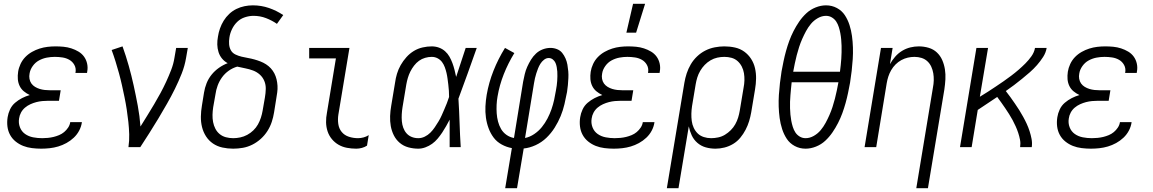

<svg xmlns="http://www.w3.org/2000/svg" viewBox="-20 -771 6040 1006"><path d="M196 8Q172 8 147.5 5Q123 2 101.5 -6.5Q80 -15 62 -29.5Q44 -44 33 -64Q22 -84 19 -108Q16 -132 20 -157Q23 -177 32.5 -197.5Q42 -218 59 -232.5Q76 -247 95.5 -257Q115 -267 136 -273Q119 -281 105 -292.5Q91 -304 83 -320.5Q75 -337 73.5 -356Q72 -375 75 -395Q78 -415 87.5 -435.5Q97 -456 112.5 -472Q128 -488 147.5 -499Q167 -510 187.5 -516.5Q208 -523 229 -525.5Q250 -528 271 -528Q292 -528 313 -526Q334 -524 354 -517.5Q374 -511 391.5 -500.5Q409 -490 420.5 -474Q432 -458 436.5 -437.5Q441 -417 437 -396L436 -389H375L376 -393Q379 -414 369.5 -431Q360 -448 343.5 -457.5Q327 -467 307 -470Q287 -473 267 -473Q246 -473 225 -469Q204 -465 184.5 -454.5Q165 -444 151.5 -425Q138 -406 135 -386Q132 -372 134.5 -358Q137 -344 144.5 -333.5Q152 -323 163.5 -316Q175 -309 188 -305Q201 -301 215 -299.5Q229 -298 243 -298H298L289 -243H234Q218 -243 202 -241.5Q186 -240 170.5 -236Q155 -232 139.5 -225Q124 -218 111 -207Q98 -196 90 -181Q82 -166 80 -150Q76 -126 84.5 -104Q93 -82 111.5 -69Q130 -56 153.5 -51.5Q177 -47 201 -47Q215 -47 230.5 -48.5Q246 -50 260.5 -53.5Q275 -57 289.5 -63Q304 -69 316 -79Q328 -89 337 -102.5Q346 -116 348 -131H409V-130Q406 -108 395 -87Q384 -66 366.5 -49.5Q349 -33 328 -21.5Q307 -10 285 -3.5Q263 3 240.5 5.5Q218 8 196 8Z M653 0Q658 -34 657 -67Q656 -100 652.5 -132.5Q649 -165 644 -197.5Q639 -230 632.5 -261.5Q626 -293 619 -324.5Q612 -356 603.5 -387Q595 -418 585.5 -448.5Q576 -479 565 -509L622 -528Q640 -478 654.5 -426.5Q669 -375 680.5 -322.5Q692 -270 702 -216.5Q712 -163 716 -108Q734 -137 752 -166Q770 -195 787.5 -224.5Q805 -254 821 -283.5Q837 -313 851 -343.5Q865 -374 877 -405Q889 -436 894 -468L903 -520H964L955 -468Q948 -426 932 -385.5Q916 -345 896.5 -305.5Q877 -266 855 -227.5Q833 -189 810 -150.5Q787 -112 763 -74.5Q739 -37 715 0Z M1202 8Q1173 8 1145.5 2Q1118 -4 1096 -19Q1074 -34 1059.5 -56.5Q1045 -79 1038.5 -105.5Q1032 -132 1032.5 -160.5Q1033 -189 1038 -218L1049 -286Q1053 -311 1062.5 -335Q1072 -359 1088.5 -379.5Q1105 -400 1127 -415.5Q1149 -431 1173 -440Q1156 -449 1143.5 -464Q1131 -479 1125 -498Q1119 -517 1118.5 -537.5Q1118 -558 1122 -579Q1125 -600 1132.5 -621.5Q1140 -643 1152 -662.5Q1164 -682 1181 -698Q1198 -714 1218.5 -724Q1239 -734 1261 -738.5Q1283 -743 1305 -743Q1349 -743 1389.5 -729Q1430 -715 1464 -692L1431 -646Q1405 -664 1374 -676Q1343 -688 1308 -688Q1286 -688 1263 -680.5Q1240 -673 1223 -656.5Q1206 -640 1195.5 -618Q1185 -596 1182 -574Q1179 -556 1180.5 -538.5Q1182 -521 1190 -507Q1198 -493 1213.5 -485.5Q1229 -478 1246 -474Q1263 -470 1280 -467Q1297 -464 1313 -459.5Q1329 -455 1344.5 -449Q1360 -443 1374 -434Q1388 -425 1399 -413Q1410 -401 1417.5 -386.5Q1425 -372 1429 -355.5Q1433 -339 1434 -321.5Q1435 -304 1432.5 -286.5Q1430 -269 1427 -251L1416 -182Q1412 -157 1404 -132.5Q1396 -108 1381.5 -85Q1367 -62 1346.5 -43.5Q1326 -25 1302 -13Q1278 -1 1252.5 3.5Q1227 8 1202 8ZM1202 -47Q1220 -47 1239 -51Q1258 -55 1275.5 -64.5Q1293 -74 1307.5 -88Q1322 -102 1331.5 -119Q1341 -136 1347 -154.5Q1353 -173 1356 -191L1368 -260Q1372 -283 1372.5 -305Q1373 -327 1365 -346.5Q1357 -366 1341.5 -380Q1326 -394 1306 -401.5Q1286 -409 1265 -413Q1244 -417 1223 -422Q1199 -415 1178.5 -400.5Q1158 -386 1143.5 -366Q1129 -346 1120.5 -323Q1112 -300 1109 -277L1097 -209Q1094 -189 1093.5 -169.5Q1093 -150 1096.5 -131.5Q1100 -113 1108.5 -96.5Q1117 -80 1131 -68.5Q1145 -57 1163.5 -52Q1182 -47 1202 -47Z M1847 8Q1822 8 1798 3.5Q1774 -1 1754 -12.5Q1734 -24 1719 -42Q1704 -60 1696.5 -82.5Q1689 -105 1688.5 -130Q1688 -155 1693 -180L1740 -465H1600V-520H1811L1753 -171Q1749 -146 1752.5 -121.5Q1756 -97 1770.5 -79.5Q1785 -62 1808 -54.5Q1831 -47 1856 -47Q1870 -47 1885 -51Q1900 -55 1912 -63L1903 -8Q1891 0 1876 4Q1861 8 1847 8Z M2172 8Q2145 8 2119.5 1Q2094 -6 2074.5 -22.5Q2055 -39 2043.5 -62Q2032 -85 2027.5 -110.5Q2023 -136 2024 -163Q2025 -190 2030 -218L2050 -338Q2053 -361 2060 -384.5Q2067 -408 2079.5 -430Q2092 -452 2109.5 -471.5Q2127 -491 2148.5 -504Q2170 -517 2194.5 -522.5Q2219 -528 2242 -528Q2262 -528 2280 -521.5Q2298 -515 2312 -502.5Q2326 -490 2335 -474Q2344 -458 2350.5 -440.5Q2357 -423 2361.5 -405Q2366 -387 2370 -368Q2382 -406 2395 -444Q2408 -482 2420 -520H2478Q2454 -453 2430.5 -386.5Q2407 -320 2382 -254Q2386 -191 2388 -127Q2390 -63 2394 0H2336Q2336 -36 2336 -72Q2336 -108 2336 -144Q2327 -127 2317.5 -110Q2308 -93 2297 -76.5Q2286 -60 2273 -44.5Q2260 -29 2244 -17.5Q2228 -6 2209 1Q2190 8 2172 8ZM2172 -47Q2189 -47 2205.5 -55Q2222 -63 2235 -76Q2248 -89 2258 -104Q2268 -119 2277.5 -134.5Q2287 -150 2294 -166Q2301 -182 2308 -198Q2315 -214 2321.5 -230.5Q2328 -247 2333 -263Q2333 -279 2332 -295Q2331 -311 2329 -327Q2327 -343 2325 -358.5Q2323 -374 2319.5 -389Q2316 -404 2310.5 -419Q2305 -434 2296 -446Q2287 -458 2273 -465.5Q2259 -473 2242 -473Q2225 -473 2207.5 -468Q2190 -463 2175.5 -452.5Q2161 -442 2149.5 -427Q2138 -412 2130 -396Q2122 -380 2117 -363Q2112 -346 2109 -329L2089 -209Q2086 -190 2085 -172Q2084 -154 2085.5 -136Q2087 -118 2093 -101.5Q2099 -85 2110 -72.5Q2121 -60 2137 -53.5Q2153 -47 2172 -47Z M2627 215 2662 5Q2634 0 2608.5 -14Q2583 -28 2566.5 -50Q2550 -72 2540 -99Q2530 -126 2526 -155Q2522 -184 2523.5 -214Q2525 -244 2530 -274Q2541 -338 2565.5 -400Q2590 -462 2626 -520L2675 -493Q2642 -439 2619.5 -382Q2597 -325 2587 -266Q2583 -244 2582 -221.5Q2581 -199 2582.5 -177Q2584 -155 2589.5 -134Q2595 -113 2605.5 -95Q2616 -77 2633.5 -64.5Q2651 -52 2673 -48L2721 -343Q2725 -363 2729.5 -382.5Q2734 -402 2742.5 -421Q2751 -440 2762 -458Q2773 -476 2788.5 -490.5Q2804 -505 2824 -512.5Q2844 -520 2864 -520Q2882 -520 2898.5 -513.5Q2915 -507 2925.5 -494Q2936 -481 2943 -465Q2950 -449 2953 -432Q2956 -415 2957.5 -397.5Q2959 -380 2958 -361.5Q2957 -343 2955.5 -325Q2954 -307 2951 -289Q2945 -257 2937.5 -225Q2930 -193 2917.5 -162.5Q2905 -132 2886.5 -102.5Q2868 -73 2843 -49Q2818 -25 2786.5 -10.5Q2755 4 2724 7L2689 215ZM2731 -48Q2756 -53 2779 -68.5Q2802 -84 2819 -105Q2836 -126 2848.5 -150Q2861 -174 2869.5 -198.5Q2878 -223 2883.5 -248Q2889 -273 2893 -298Q2895 -310 2897 -322.5Q2899 -335 2899.5 -347Q2900 -359 2900.5 -371.5Q2901 -384 2900 -396Q2899 -408 2897 -419.5Q2895 -431 2890.5 -441.5Q2886 -452 2876.5 -459.5Q2867 -467 2855 -467Q2842 -467 2830.5 -458Q2819 -449 2811.5 -437Q2804 -425 2799 -412Q2794 -399 2790 -386.5Q2786 -374 2783 -361Q2780 -348 2778 -335Z M3196 8Q3172 8 3147.5 5Q3123 2 3101.5 -6.5Q3080 -15 3062 -29.5Q3044 -44 3033 -64Q3022 -84 3019 -108Q3016 -132 3020 -157Q3023 -177 3032.5 -197.5Q3042 -218 3059 -232.5Q3076 -247 3095.5 -257Q3115 -267 3136 -273Q3119 -281 3105 -292.5Q3091 -304 3083 -320.5Q3075 -337 3073.5 -356Q3072 -375 3075 -395Q3078 -415 3087.5 -435.5Q3097 -456 3112.5 -472Q3128 -488 3147.5 -499Q3167 -510 3187.5 -516.5Q3208 -523 3229 -525.5Q3250 -528 3271 -528Q3292 -528 3313 -526Q3334 -524 3354 -517.5Q3374 -511 3391.5 -500.5Q3409 -490 3420.5 -474Q3432 -458 3436.5 -437.5Q3441 -417 3437 -396L3436 -389H3375L3376 -393Q3379 -414 3369.5 -431Q3360 -448 3343.5 -457.5Q3327 -467 3307 -470Q3287 -473 3267 -473Q3246 -473 3225 -469Q3204 -465 3184.5 -454.5Q3165 -444 3151.5 -425Q3138 -406 3135 -386Q3132 -372 3134.5 -358Q3137 -344 3144.5 -333.5Q3152 -323 3163.5 -316Q3175 -309 3188 -305Q3201 -301 3215 -299.5Q3229 -298 3243 -298H3298L3289 -243H3234Q3218 -243 3202 -241.5Q3186 -240 3170.5 -236Q3155 -232 3139.5 -225Q3124 -218 3111 -207Q3098 -196 3090 -181Q3082 -166 3080 -150Q3076 -126 3084.5 -104Q3093 -82 3111.5 -69Q3130 -56 3153.5 -51.5Q3177 -47 3201 -47Q3215 -47 3230.5 -48.5Q3246 -50 3260.5 -53.5Q3275 -57 3289.5 -63Q3304 -69 3316 -79Q3328 -89 3337 -102.5Q3346 -116 3348 -131H3409V-130Q3406 -108 3395 -87Q3384 -66 3366.5 -49.5Q3349 -33 3328 -21.5Q3307 -10 3285 -3.5Q3263 3 3240.5 5.5Q3218 8 3196 8ZM3262 -600 3297 -751H3360L3313 -600Z M3474 215 3566 -338Q3570 -362 3578 -386.5Q3586 -411 3599.5 -434Q3613 -457 3632.5 -475.5Q3652 -494 3675.5 -506Q3699 -518 3725 -523Q3751 -528 3775 -528Q3804 -528 3831 -522Q3858 -516 3879.5 -500.5Q3901 -485 3915.5 -462.5Q3930 -440 3936 -413.5Q3942 -387 3941.5 -359Q3941 -331 3936 -302L3916 -182Q3912 -159 3905 -136Q3898 -113 3886.5 -91Q3875 -69 3859 -49.5Q3843 -30 3821.5 -17Q3800 -4 3776 2Q3752 8 3729 8Q3702 8 3677.5 1Q3653 -6 3634 -22.5Q3615 -39 3604.5 -61.5Q3594 -84 3589 -109L3535 215ZM3706 -47Q3724 -47 3743 -51Q3762 -55 3778.5 -65Q3795 -75 3809 -89Q3823 -103 3832.5 -120Q3842 -137 3847.5 -155Q3853 -173 3856 -191L3876 -311Q3880 -331 3880.5 -350Q3881 -369 3878 -387.5Q3875 -406 3866.5 -422.5Q3858 -439 3844.5 -451Q3831 -463 3813 -468Q3795 -473 3775 -473Q3757 -473 3738.5 -469Q3720 -465 3703 -455Q3686 -445 3672.5 -431Q3659 -417 3649 -400Q3639 -383 3633.5 -365Q3628 -347 3625 -329L3606 -215Q3603 -195 3602.5 -175.5Q3602 -156 3604.5 -137Q3607 -118 3615 -101Q3623 -84 3636 -71.5Q3649 -59 3667.5 -53Q3686 -47 3706 -47Z M4201 8Q4170 8 4144 -6Q4118 -20 4102.5 -43.5Q4087 -67 4078 -95Q4069 -123 4065 -152.5Q4061 -182 4060 -212.5Q4059 -243 4061 -273.5Q4063 -304 4066.5 -335Q4070 -366 4075 -397Q4080 -424 4085.5 -450.5Q4091 -477 4098.5 -504Q4106 -531 4115.5 -557Q4125 -583 4138 -608.5Q4151 -634 4167.5 -658Q4184 -682 4205 -701.5Q4226 -721 4253.5 -732Q4281 -743 4308 -743Q4339 -743 4365 -729Q4391 -715 4406.5 -691.5Q4422 -668 4431 -640Q4440 -612 4444 -582.5Q4448 -553 4449 -522.5Q4450 -492 4448 -461.5Q4446 -431 4442.5 -400Q4439 -369 4434 -338Q4429 -311 4423.5 -284.5Q4418 -258 4410.5 -231Q4403 -204 4393.5 -178Q4384 -152 4371 -126.5Q4358 -101 4341.5 -77Q4325 -53 4304 -33.5Q4283 -14 4255.5 -3Q4228 8 4201 8ZM4136 -395H4381Q4383 -412 4385 -429Q4387 -446 4388 -463Q4389 -480 4389.5 -497Q4390 -514 4389.5 -531Q4389 -548 4387.5 -564.5Q4386 -581 4383 -597Q4380 -613 4375 -629Q4370 -645 4361.5 -658Q4353 -671 4339 -679.5Q4325 -688 4308 -688Q4286 -688 4265 -676Q4244 -664 4229 -646Q4214 -628 4203 -607.5Q4192 -587 4183 -566.5Q4174 -546 4167 -524.5Q4160 -503 4154.5 -481.5Q4149 -460 4144.5 -438.5Q4140 -417 4136 -395ZM4201 -47Q4223 -47 4244 -59Q4265 -71 4280 -89Q4295 -107 4306 -127.5Q4317 -148 4326 -168.5Q4335 -189 4342 -210.5Q4349 -232 4354.5 -253.5Q4360 -275 4364.5 -296.5Q4369 -318 4373 -340H4128Q4126 -323 4124.5 -306Q4123 -289 4121.5 -272Q4120 -255 4119.5 -238Q4119 -221 4119.5 -204Q4120 -187 4121.5 -170.5Q4123 -154 4126 -138Q4129 -122 4134 -106Q4139 -90 4147.5 -77Q4156 -64 4170 -55.5Q4184 -47 4201 -47Z M4781 215 4868 -311Q4872 -331 4872.5 -350Q4873 -369 4870 -387Q4867 -405 4859.5 -421.5Q4852 -438 4839 -450Q4826 -462 4808.5 -467.5Q4791 -473 4771 -473Q4754 -473 4736.5 -469Q4719 -465 4702.5 -456Q4686 -447 4672.5 -433.5Q4659 -420 4649.5 -403.5Q4640 -387 4634.5 -370Q4629 -353 4626 -335L4571 0H4510L4596 -520H4657L4643 -435Q4654 -455 4670 -473.5Q4686 -492 4706.5 -504.5Q4727 -517 4749.5 -522.5Q4772 -528 4794 -528Q4821 -528 4846 -520.5Q4871 -513 4889 -496Q4907 -479 4917 -456Q4927 -433 4931 -407.5Q4935 -382 4933.5 -355.5Q4932 -329 4928 -302L4842 215Z M5010 0 5096 -520H5157L5114 -264Q5136 -277 5156.5 -290.5Q5177 -304 5197.5 -317.5Q5218 -331 5238 -345Q5258 -359 5278 -374Q5298 -389 5316.5 -405Q5335 -421 5352.5 -438.5Q5370 -456 5384.5 -476.5Q5399 -497 5403 -520H5464Q5460 -495 5445.5 -472.5Q5431 -450 5413.5 -430Q5396 -410 5376 -392.5Q5356 -375 5335 -358Q5314 -341 5293 -325Q5272 -309 5250 -294Q5263 -278 5274.5 -261.5Q5286 -245 5298 -228Q5310 -211 5320.5 -194Q5331 -177 5341 -159Q5351 -141 5359.5 -122.5Q5368 -104 5374.5 -84Q5381 -64 5385 -43Q5389 -22 5386 0H5325Q5328 -20 5324.5 -38.5Q5321 -57 5315 -75Q5309 -93 5301.5 -109.5Q5294 -126 5285.5 -142Q5277 -158 5267 -173.5Q5257 -189 5247 -204Q5237 -219 5226.5 -233.5Q5216 -248 5205 -263Q5179 -246 5154 -229Q5129 -212 5103 -195L5071 0Z M5696 8Q5672 8 5647.5 5Q5623 2 5601.5 -6.5Q5580 -15 5562 -29.5Q5544 -44 5533 -64Q5522 -84 5519 -108Q5516 -132 5520 -157Q5523 -177 5532.5 -197.5Q5542 -218 5559 -232.5Q5576 -247 5595.5 -257Q5615 -267 5636 -273Q5619 -281 5605 -292.5Q5591 -304 5583 -320.5Q5575 -337 5573.5 -356Q5572 -375 5575 -395Q5578 -415 5587.5 -435.5Q5597 -456 5612.5 -472Q5628 -488 5647.5 -499Q5667 -510 5687.5 -516.5Q5708 -523 5729 -525.5Q5750 -528 5771 -528Q5792 -528 5813 -526Q5834 -524 5854 -517.5Q5874 -511 5891.5 -500.5Q5909 -490 5920.5 -474Q5932 -458 5936.5 -437.5Q5941 -417 5937 -396L5936 -389H5875L5876 -393Q5879 -414 5869.5 -431Q5860 -448 5843.5 -457.5Q5827 -467 5807 -470Q5787 -473 5767 -473Q5746 -473 5725 -469Q5704 -465 5684.5 -454.5Q5665 -444 5651.5 -425Q5638 -406 5635 -386Q5632 -372 5634.5 -358Q5637 -344 5644.5 -333.5Q5652 -323 5663.5 -316Q5675 -309 5688 -305Q5701 -301 5715 -299.5Q5729 -298 5743 -298H5798L5789 -243H5734Q5718 -243 5702 -241.5Q5686 -240 5670.5 -236Q5655 -232 5639.5 -225Q5624 -218 5611 -207Q5598 -196 5590 -181Q5582 -166 5580 -150Q5576 -126 5584.5 -104Q5593 -82 5611.5 -69Q5630 -56 5653.5 -51.5Q5677 -47 5701 -47Q5715 -47 5730.5 -48.5Q5746 -50 5760.5 -53.5Q5775 -57 5789.5 -63Q5804 -69 5816 -79Q5828 -89 5837 -102.5Q5846 -116 5848 -131H5909V-130Q5906 -108 5895 -87Q5884 -66 5866.5 -49.5Q5849 -33 5828 -21.5Q5807 -10 5785 -3.5Q5763 3 5740.5 5.5Q5718 8 5696 8Z"/></svg>

Font: Iosevka Term Curly Lt Obl
Style: Regular
Weight: 300
Italic angle: -9°
Designer: Belleve Invis
Foundry: Belleve Invis
Version: Version 32.3.0